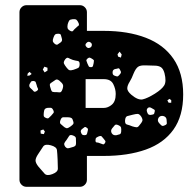

<svg xmlns="http://www.w3.org/2000/svg" viewBox="-20 -720 745 740"><path d="M82 0Q71 0 63 -8Q55 -16 55 -27V-673Q55 -684 63 -692Q71 -700 82 -700H288Q299 -700 307 -692Q315 -684 315 -673V-601H380Q473 -601 542 -574.5Q611 -548 648.5 -493.5Q686 -439 686 -356Q686 -273 648.5 -220.5Q611 -168 542 -143.5Q473 -119 380 -119H315V-27Q315 -16 307 -8Q299 0 288 0ZM283 -631Q279 -640 275 -643.5Q271 -647 260 -646Q250 -645 247 -641Q244 -637 241 -627Q239 -617 240.5 -611.5Q242 -606 251 -601Q259 -597 262 -601.5Q265 -606 272 -612Q278 -618 282 -620.5Q286 -623 283 -631ZM218 -573Q216 -581 214.5 -585.5Q213 -590 204 -590Q196 -590 192.5 -587Q189 -584 186 -575Q183 -567 183.5 -562Q184 -557 191 -551Q198 -546 202 -548.5Q206 -551 213 -556Q222 -562 218 -573ZM326 -558Q319 -561 313 -554Q307 -548 311 -542Q316 -534 323 -535Q333 -537 334 -546Q335 -554 326 -558ZM441 -521 433 -511 435 -502 446 -498 449 -510ZM337 -492Q331 -496 327 -497.5Q323 -499 318 -495Q312 -490 313 -486Q314 -482 317 -475Q320 -468 322 -464.5Q324 -461 331 -461Q338 -462 338.5 -466.5Q339 -471 341 -477Q342 -483 342 -486Q342 -489 337 -492ZM261 -489Q250 -493 244 -496.5Q238 -500 231 -491Q224 -481 226.5 -475Q229 -469 237 -459Q243 -451 248 -449.5Q253 -448 263 -451Q275 -455 281 -458Q287 -461 287 -473Q287 -484 279.5 -485Q272 -486 261 -489ZM614 -438Q609 -456 599.5 -461.5Q590 -467 576 -467Q562 -467 542 -468Q521 -469 512 -462.5Q503 -456 495 -437Q488 -418 479.5 -404.5Q471 -391 470.5 -380Q470 -369 486 -355Q512 -333 530 -337Q548 -341 577 -359Q604 -376 613 -391Q622 -406 614 -438ZM163 -459 151 -463 145 -452 152 -441 163 -448ZM442 -452Q439 -458 435 -456.5Q431 -455 424 -454Q415 -452 414 -443Q413 -432 420 -429Q427 -426 431 -425.5Q435 -425 439 -430Q445 -436 446 -440Q447 -444 442 -452ZM102 -435 94 -443 87 -437 85 -428 94 -429ZM310 -304H380Q396 -304 411 -316.5Q426 -329 426 -358Q426 -377 416.5 -396Q407 -415 380 -415H310ZM209 -409Q200 -416 194.5 -412.5Q189 -409 179 -402Q172 -398 172 -393Q172 -388 175 -380Q177 -372 179.5 -368.5Q182 -365 190 -365Q202 -365 209 -364Q216 -363 220 -374Q225 -387 222.5 -393.5Q220 -400 209 -409ZM109 -408Q102 -408 99.5 -405Q97 -402 94 -396Q90 -386 99 -379Q106 -373 109.5 -368.5Q113 -364 121 -369Q129 -374 126 -379Q123 -384 121 -393Q119 -400 117.5 -403.5Q116 -407 109 -408ZM640 -334 633 -339 625 -333 630 -324H640ZM565 -303Q556 -309 550 -304Q543 -298 547 -288Q549 -282 551.5 -279.5Q554 -277 560 -277Q568 -278 571.5 -279.5Q575 -281 576 -289Q578 -295 574.5 -297.5Q571 -300 565 -303ZM185 -296Q181 -304 176 -304.5Q171 -305 161 -304Q154 -302 152 -298.5Q150 -295 149 -287Q148 -279 148.5 -274Q149 -269 156 -266Q164 -262 167.5 -265Q171 -268 177 -274Q183 -281 186 -284.5Q189 -288 185 -296ZM524 -271Q517 -281 510.5 -281Q504 -281 492 -278Q478 -275 470.5 -272.5Q463 -270 462 -256Q461 -242 469.5 -240Q478 -238 490 -233Q500 -230 506 -229.5Q512 -229 518 -238Q526 -247 528.5 -253.5Q531 -260 524 -271ZM622 -259Q621 -270 609 -273Q597 -275 591 -266Q585 -255 593 -246Q599 -239 603 -236Q607 -233 615 -237Q623 -240 623 -245Q623 -250 622 -259ZM262 -253Q260 -262 255.5 -265Q251 -268 242 -268Q230 -268 223.5 -268Q217 -268 213 -257Q209 -246 214 -242Q219 -238 228 -230Q235 -225 239.5 -226Q244 -227 251 -232Q258 -237 261.5 -241Q265 -245 262 -253ZM435 -238Q426 -242 422 -237Q418 -232 412 -225Q405 -216 411 -206Q417 -197 429 -199Q437 -201 441.5 -202.5Q446 -204 447 -212Q448 -223 446.5 -228.5Q445 -234 435 -238ZM314 -228Q309 -232 306 -230Q303 -228 298 -224Q289 -218 292 -210Q294 -204 296.5 -201.5Q299 -199 306 -199Q312 -199 314 -202Q316 -205 317 -211Q319 -218 319 -221.5Q319 -225 314 -228ZM153 -213 147 -221 136 -217 137 -205 149 -203ZM261 -198Q250 -202 246.5 -196Q243 -190 236 -180Q230 -173 228 -168Q226 -163 231 -155Q237 -148 242 -148.5Q247 -149 256 -152Q265 -154 269 -157Q273 -160 273 -169Q273 -181 272.5 -187.5Q272 -194 261 -198ZM378 -187Q374 -192 371.5 -194.5Q369 -197 362 -195Q355 -192 351.5 -189.5Q348 -187 348 -179Q348 -171 353 -171Q358 -171 365 -168Q372 -166 376 -164Q380 -162 384 -168Q388 -174 385.5 -177.5Q383 -181 378 -187ZM202 -106Q201 -129 199.5 -141.5Q198 -154 176 -160Q154 -166 146.5 -155.5Q139 -145 127 -126Q117 -111 117 -101.5Q117 -92 128 -78Q143 -60 152 -50.5Q161 -41 182 -49Q203 -57 203 -70Q203 -83 202 -106Z"/></svg>

Font: Rubik Moonrocks
Style: Regular
Weight: 400
Designer: Hubert and Fischer, NaN
Foundry: Hubert and Fischer, NaN
Version: Version 2.200